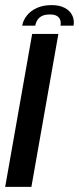

<svg xmlns="http://www.w3.org/2000/svg" viewBox="-20 -724 306 744"><path d="M0.1 0H101.7L206.2 -592.4H104.6ZM179.9 -704.2Q147.5 -704.2 123.4 -693.4Q99.3 -682.6 84.5 -664.3Q69.7 -646 66 -624.5H116.6Q118.8 -636.9 125.2 -646.8Q131.6 -656.6 143.1 -662.3Q154.7 -667.9 173.5 -667.9Q190.5 -667.9 200.1 -662.4Q209.7 -656.8 213.2 -647Q216.7 -637.1 214.5 -624.5H265Q268.8 -646 260 -664.3Q251.2 -682.6 230.9 -693.4Q210.6 -704.2 179.9 -704.2Z"/></svg>

Font: Anybody Thin
Style: Italic
Weight: 100
Italic angle: -10°
Designer: Tyler Finck
Foundry: Etcetera Type Company
Version: Version 1.114;gftools[0.9.25]